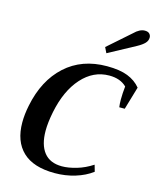

<svg xmlns="http://www.w3.org/2000/svg" viewBox="-141 -1078 964 1183"><g transform="rotate(15 340.5 -486.0)"><path d="M423 -821 566 -947Q601 -982 634 -982Q654 -982 663.5 -972Q673 -962 673 -948Q673 -928 658 -912Q643 -896 612 -879L440 -786ZM50 -241Q50 -292 62 -350Q96 -519 201 -614.5Q306 -710 466 -710Q547 -710 598 -690Q649 -670 681 -631L638 -485H603Q600 -506 600 -534Q600 -573 605 -618Q565 -658 494 -658Q393 -658 319 -575.5Q245 -493 216 -350Q202 -280 202 -229Q202 -139 240.5 -90.5Q279 -42 355 -42Q396 -42 447.5 -57Q499 -72 548 -104L560 -62Q515 -28 453 -9Q391 10 323 10Q187 10 118.5 -55Q50 -120 50 -241Z"/></g></svg>

Font: Trirong
Style: Bold Italic
Weight: 700
Italic angle: -12°
Designer: Katatrad Team
Foundry: CadsonDemak
Version: Version 1.001